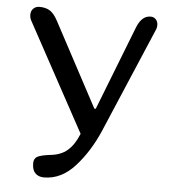

<svg xmlns="http://www.w3.org/2000/svg" viewBox="-51 -756 718 803"><g transform="rotate(5 307.5 -354.5)"><path d="M549 -709Q563 -709 571.5 -699.5Q580 -690 580 -676Q580 -664 575 -654L389 -217Q351 -128 293.5 -64Q236 0 163 0Q140 0 126.5 -13.5Q113 -27 113 -55Q113 -75 127 -83Q141 -91 180 -96Q225 -100 253 -124Q281 -148 300 -195L53 -649Q47 -660 47 -674Q47 -689 57 -699Q67 -709 83 -709Q109 -709 126.5 -698Q144 -687 160 -657L348 -305H354L491 -656Q511 -709 549 -709Z"/></g></svg>

Font: Marmelad for Arash.Academy
Style: Regular
Weight: 400
Designer: Manvel Shmavonyan
Foundry: Cyreal
Version: Version 1.110;Glyphs 3.2 (3202)